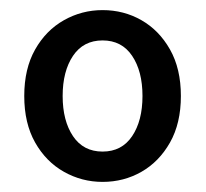

<svg xmlns="http://www.w3.org/2000/svg" viewBox="-20 -741 407 380"><path d="M183 -381Q142 -381 106.5 -401Q71 -421 49.5 -459Q28 -497 28 -551Q28 -605 49.5 -643Q71 -681 106.5 -701Q142 -721 183 -721Q225 -721 260 -701Q295 -681 316.5 -643Q338 -605 338 -551Q338 -497 316.5 -459Q295 -421 260 -401Q225 -381 183 -381ZM183 -441Q221 -441 241.5 -471.5Q262 -502 262 -551Q262 -600 241.5 -630.5Q221 -661 183 -661Q145 -661 124.5 -630.5Q104 -600 104 -551Q104 -502 124.5 -471.5Q145 -441 183 -441Z"/></svg>

Font: Assistant SemiBold
Style: Regular
Weight: 600
Designer: Hebrew By Ben Nathan, Latin by Paul Hunt
Version: Version 3.000